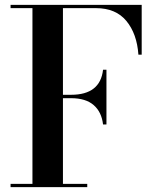

<svg xmlns="http://www.w3.org/2000/svg" viewBox="-20 -770 640 790"><path d="M23.5 -13.5H113.5V-736.5H23.5V-750H563V-545H549.5Q543.5 -631 500 -683.8Q456.5 -736.5 375 -736.5H239V-380H272.5Q392.5 -380 404 -483H418V-258H404Q398 -309.5 365.2 -337.8Q332.5 -366 272.5 -366H239V-13.5H339V0H23.5Z"/></svg>

Font: Bodoni* 16pt Medium
Style: Regular
Weight: 500
Version: Version 2.3